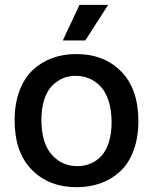

<svg xmlns="http://www.w3.org/2000/svg" viewBox="-20 -755 628 788"><path d="M330.1 -588.9H237.8L306.2 -734.9H423.8ZM294.9 13.2Q180.2 13.2 110.1 -58.6Q40 -130.4 40 -261.2Q40 -328.1 59.3 -380.6Q78.6 -433.1 113 -466.1Q147.5 -499 193.1 -516.1Q238.8 -533.2 293 -533.2Q407.2 -533.2 477.5 -461.4Q547.9 -389.6 547.9 -257.8Q547.9 -190.9 528.6 -138.4Q509.3 -85.9 474.9 -53.2Q440.4 -20.5 394.8 -3.7Q349.1 13.2 294.9 13.2ZM297.9 -73.2Q326.2 -73.2 350.8 -83.3Q375.5 -93.3 395.3 -114Q415 -134.8 426.5 -170.4Q438 -206.1 438 -252.9Q438 -302.2 426 -339.8Q414.1 -377.4 393.1 -399.7Q372.1 -421.9 346.2 -432.9Q320.3 -443.8 290 -443.8Q262.2 -443.8 238 -433.6Q213.9 -423.3 193.6 -402.8Q173.3 -382.3 161.6 -346.4Q149.9 -310.5 149.9 -263.2Q149.9 -168.5 191.9 -120.8Q233.9 -73.2 297.9 -73.2Z"/></svg>

Font: Bricolage Grotesque Medium
Style: Regular
Weight: 500
Designer: Mathieu Triay
Foundry: Atelier Triay
Version: Version 1.000;gftools[0.9.30]